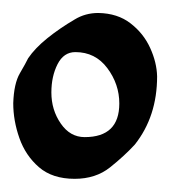

<svg xmlns="http://www.w3.org/2000/svg" viewBox="-20 -650 295 290"><path d="M92.8 -379.9Q59.1 -379.9 38.8 -397.5Q18.6 -415 9.3 -441.4Q0 -467.8 0 -494.1Q1 -523.9 10 -539.3Q19 -554.7 22.5 -562Q32.7 -577.1 51.5 -592.3Q70.3 -607.4 92.8 -620.6Q108.9 -630.4 128.4 -630.4Q157.7 -629.9 177.2 -614.7Q196.8 -599.6 206.8 -577.6Q216.8 -555.7 217.3 -534.7Q217.3 -474.1 183.6 -431.6Q168 -414.6 146.2 -397.2Q124.5 -379.9 92.8 -379.9ZM107.9 -442.9Q160.2 -442.9 160.2 -493.7Q160.2 -522.9 142.1 -547.1Q124 -571.3 93.8 -571.3Q76.2 -571.3 66.9 -553Q57.6 -534.7 57.6 -510.3Q57.6 -483.9 71.8 -463.4Q85.9 -442.9 107.9 -442.9Z"/></svg>

Font: David Libre
Style: Regular
Weight: 400
Designer: Ismar David, J. Victor Gaultney, Annie Olsen and Meir Sadan
Foundry: Monotype Imaging Inc. & SIL International
Version: Version 1.100; ttfautohint (v1.8.4.7-5d5b)